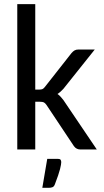

<svg xmlns="http://www.w3.org/2000/svg" viewBox="-20 -714 495 917"><path d="M62.5 0ZM148.4 -694.3V-286.1H168Q177.2 -286.1 182.9 -288.6Q188.5 -291 194.8 -299.3L321.8 -460.9Q328.6 -468.8 335.9 -473.1Q343.3 -477.5 354.5 -477.5H432.6L282.7 -289.6Q275.9 -282.2 269 -276.1Q262.2 -270 254.4 -265.1Q262.7 -259.8 269.3 -252.2Q275.9 -244.6 282.7 -236.3L442.4 0H365.2Q355 0 347.2 -3.7Q339.4 -7.3 333 -16.1L202.6 -211.9Q195.8 -221.7 189.7 -224.9Q183.6 -228 170.4 -228H148.4V0H62.5V-694.3ZM256.8 44.9Q267.6 44.9 270 50Q272.5 55.2 272.5 60.5Q272.5 64.9 271.2 73Q270 81.1 266.8 93.5Q263.7 106 257.6 123.8Q251.5 141.6 242.2 166Q238.3 176.8 231 179.9Q223.6 183.1 211.9 183.1H182.1L205.6 44.9Z"/></svg>

Font: Carlito
Style: Regular
Weight: 400
Designer: Lukasz Dziedzic
Foundry: tyPoland Lukasz Dziedzic
Version: Version 1.103; Beta1; all basic design good, some composites